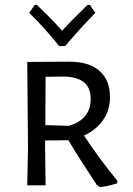

<svg xmlns="http://www.w3.org/2000/svg" viewBox="-20 -748 536 775"><path d="M454 -18C404.7 -78 359.7 -139 319 -201C352.3 -216.3 378.2 -237.3 396.5 -264C414.8 -290.7 424 -321 424 -355C424 -401.7 409.8 -437.3 381.5 -462C353.2 -486.7 312.7 -499 260 -499L90 -498L93 -150L90 0H164L162 -156V-181L256 -182C282 -138 320.3 -77.7 371 -1L384 7C402 5.7 425 0.7 453 -8ZM257 -240 163 -243 164 -438 241 -439C276.3 -437.7 302.7 -429.7 320 -415C337.3 -400.3 346 -378.3 346 -349C346 -293 316.3 -256.7 257 -240ZM243 -562C286.3 -613.3 327 -658 365 -696L343 -728H333C290.3 -686.7 256.3 -652 231 -624C204.3 -654 170.3 -688.7 129 -728H120L98 -696C137.3 -658 177.7 -613.3 219 -562Z"/></svg>

Font: Alegreya Sans SC
Style: Regular
Weight: 400
Designer: Juan Pablo del Peral
Foundry: Huerta Tipografica
Version: Version 1.000;PS 001.000;hotconv 1.0.70;makeotf.lib2.5.58329